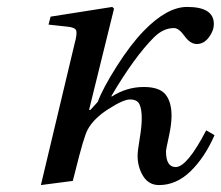

<svg xmlns="http://www.w3.org/2000/svg" viewBox="-20 -522 639 554"><path d="M98 12 195 -395Q203 -424 200 -433.5Q197 -443 175 -445L120 -451L126 -474L304 -502L309 -497L237 -205H241L262 -228Q277 -268 317 -331Q357 -394 395 -433Q462 -502 520 -502Q597 -502 597 -453Q597 -433 582.5 -414Q568 -395 548 -395Q529 -395 512.5 -418Q496 -441 482 -441Q451 -441 424 -414Q368 -358 302 -246V-243Q345 -271 395 -271Q440 -271 457.5 -249.5Q475 -228 475 -188Q475 -163 467 -127Q459 -91 459 -85Q459 -40 487 -40Q520 -40 575 -146L599 -132Q571 -68 530 -28Q489 12 439 12Q409 12 393 -14Q377 -40 377 -73Q377 -86 383 -121.5Q389 -157 389 -180Q389 -207 382.5 -221Q376 -235 355 -235Q336 -235 293 -207.5Q250 -180 233 -148Q222 -129 196 -23L190 0Z"/></svg>

Font: Heuristica
Style: Italic
Weight: 400
Italic angle: -13°
Version: Version 1.0.2